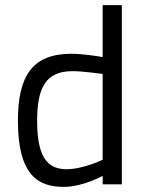

<svg xmlns="http://www.w3.org/2000/svg" viewBox="-20 -720 583 750"><path d="M456 -700H381V-497C366 -500 302 -510 259 -510C106 -510 50 -423 50 -248C50 -32 132 10 229 10C304 10 381 -33 381 -33V0H456ZM239 -59C180 -60 125 -86 125 -246C125 -377 158 -442 263 -442C303 -442 366 -433 381 -431V-96C381 -96 306 -59 239 -59Z"/></svg>

Font: TitilliumText22L
Style: 400 wt
Weight: 400
Designer: Campivisivi
Foundry: Campivisivi
Version: 1.000